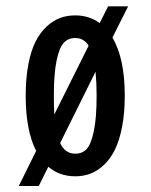

<svg xmlns="http://www.w3.org/2000/svg" viewBox="-20 -562 490 624"><path d="M224.5 11Q173.5 11 137 -20L106 42.5H41L97.5 -71.5Q63.5 -138 63.5 -251Q63.5 -308 72.2 -353.2Q81 -398.5 96 -427.8Q111 -457 132 -476.2Q153 -495.5 175.8 -503.8Q198.5 -512 224.5 -512Q269.5 -512 304 -487L331.5 -541.5H396.5L345.5 -440Q385.5 -372 385.5 -251Q385.5 -193.5 376.5 -148.2Q367.5 -103 352.5 -73.5Q337.5 -44 316.5 -24.8Q295.5 -5.5 272.8 2.8Q250 11 224.5 11ZM155 -251Q155 -217 156.5 -190L268 -413.5Q252.5 -438.5 224.5 -438.5Q202 -438.5 187.5 -423.2Q173 -408 164 -365.5Q155 -323 155 -251ZM224.5 -62.5Q247 -62.5 261.2 -77.2Q275.5 -92 284.8 -135Q294 -178 294 -251Q294 -290.5 290.5 -329L175.5 -97Q191.5 -62.5 224.5 -62.5Z"/></svg>

Font: League Mono Condensed
Style: Regular
Weight: 400
Width: 1
Designer: Tyler Finck
Foundry: The League of Moveable Type / Tyler Finck
Version: Version 2.210